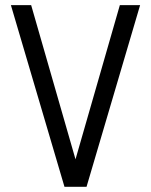

<svg xmlns="http://www.w3.org/2000/svg" viewBox="-20 -720 583 740"><path d="M520 -700.2 313.5 0H228.5L22 -700.2H100.1L271 -106L441.9 -700.2Z"/></svg>

Font: Segoe UI Historic
Style: Regular
Weight: 400
Foundry: Microsoft Corporation
Version: Version 1.03